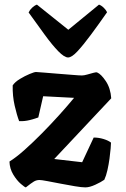

<svg xmlns="http://www.w3.org/2000/svg" viewBox="-20 -812 545 832"><path d="M92 0Q88 0 70.5 -15Q53 -30 37.5 -55.5Q22 -81 21 -112Q50 -130 86.5 -162.5Q123 -195 162 -234.5Q201 -274 237 -314Q273 -354 301 -388L167 -395L146 -303Q133 -298 110 -292Q87 -286 63 -287Q53 -313 43.5 -354.5Q34 -396 35 -442Q45 -457 66.5 -470Q88 -483 108.5 -491.5Q129 -500 136 -500Q143 -500 170 -497.5Q197 -495 231 -492.5Q265 -490 294.5 -487.5Q324 -485 335 -485Q344 -485 358 -489Q372 -493 385 -496.5Q398 -500 401 -498Q418 -491 438.5 -460.5Q459 -430 462 -386L215 -123L336 -109L386 -216Q408 -216 429 -209.5Q450 -203 461 -194Q461 -188 459.5 -169Q458 -150 454.5 -124.5Q451 -99 445.5 -74.5Q440 -50 432 -33Q418 -23 393 -11.5Q368 0 350 0Q334 0 304.5 -5Q275 -10 243.5 -16Q212 -22 186 -27Q160 -32 151 -32Q138 -32 127 -25.5Q116 -19 92 0ZM275 -563Q259 -563 233 -589.5Q207 -616 174.5 -660.5Q142 -705 104 -758Q109 -769 119 -778.5Q129 -788 140 -792L276 -683L409 -792Q420 -788 430 -778Q440 -768 444 -759Q407 -706 374 -661.5Q341 -617 316 -590Q291 -563 275 -563Z"/></svg>

Font: Texturina Black
Style: Regular
Weight: 900
Designer: Guillermo Torres Carreño
Foundry: Omnibus-Type
Version: Version 1.002; ttfautohint (v1.8.3)